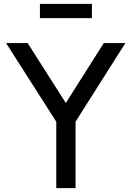

<svg xmlns="http://www.w3.org/2000/svg" viewBox="-20 -966 675 986"><path d="M269 -341 11 -745H122L318 -437L513 -745H624L368 -341V0H269ZM185 -946H452V-873H185Z"/></svg>

Font: Eudoxus Sans Medium
Style: Regular
Weight: 500
Designer: Stijn de Vries
Foundry: tokotype
Version: Version 2.005